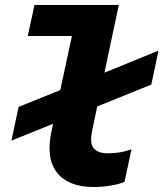

<svg xmlns="http://www.w3.org/2000/svg" viewBox="-20 -747 659 774"><path d="M358 7Q256 7 210 -51Q164 -109 188 -220L194 -248L26 -180L55 -316L223 -384L270 -602H92L119 -727H459L401 -454L619 -543L590 -406L372 -318L351 -218Q341 -169 358 -149Q375 -129 415 -129Q438 -129 461 -132.5Q484 -136 510 -145L482 -14Q463 -5 427 1Q391 7 358 7Z"/></svg>

Font: Red Hat Mono
Style: Bold Italic
Weight: 700
Italic angle: -12°
Monospace: yes
Designer: Pentagram, MCKL
Foundry: Pentagram, MCKL
Version: Version 1.023; ttfautohint (v1.8.3)